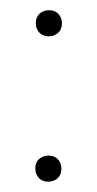

<svg xmlns="http://www.w3.org/2000/svg" viewBox="-20 -349 189 374"><path d="M48.8 -20.5Q48.8 -39.1 66.4 -44.9Q71.3 -45.9 74.2 -45.9Q92.8 -45.9 98.6 -28.3Q99.6 -23.4 99.6 -20.5Q99.6 -2 82 3.9Q77.1 4.9 74.2 4.9Q55.7 4.9 49.8 -12.7Q48.8 -17.6 48.8 -20.5ZM49.8 -303.7Q49.8 -322.3 67.4 -328.1Q72.3 -329.1 75.2 -329.1Q93.8 -329.1 99.6 -311.5Q100.6 -306.6 100.6 -303.7Q100.6 -285.2 83 -279.3Q78.1 -278.3 75.2 -278.3Q56.6 -278.3 50.8 -295.9Q49.8 -300.8 49.8 -303.7Z"/></svg>

Font: Post No Bills Colombo Light
Style: Regular
Weight: 300
Designer: Kosala Senevirathne, Siva Puranthara, Lasantha Premarathna, Tharique Azeez
Foundry: Mooniak
Version: Version 1.220 ; ttfautohint (v1.6)